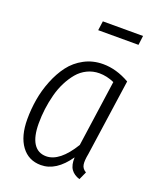

<svg xmlns="http://www.w3.org/2000/svg" viewBox="-137 -806 746 901"><g transform="rotate(20 236.0 -355.5)"><path d="M414.1 -675.8H212.9L219.2 -722.2H419.9ZM290 -534.2Q356.4 -534.2 422.9 -496.1L368.2 -113.8Q361.3 -78.6 364.5 -59.3Q367.7 -40 387.2 -28.8L369.1 11.2Q340.3 2.4 325.9 -18.1Q311.5 -38.6 313 -77.1Q252 11.2 175.8 11.2Q113.8 11.2 78.4 -37.1Q43 -85.4 43 -169.9Q43 -219.7 51.3 -269Q59.6 -318.4 78.9 -366.7Q98.1 -415 126 -451.9Q153.8 -488.8 196.3 -511.5Q238.8 -534.2 290 -534.2ZM288.1 -487.8Q255.9 -487.8 227.8 -474.1Q199.7 -460.4 179.7 -436.5Q159.7 -412.6 144 -381.8Q128.4 -351.1 118.9 -314.9Q109.4 -278.8 104.7 -242.4Q100.1 -206.1 100.1 -169.9Q100.1 -104 121.8 -70.1Q143.6 -36.1 185.1 -36.1Q252.4 -36.1 315.9 -140.1L362.8 -471.2Q325.2 -487.8 288.1 -487.8Z"/></g></svg>

Font: Fira Sans Compressed Light
Style: Italic
Weight: 300
Width: 3
Italic angle: -8°
Designer: Carrois Corporate & Edenspiekermann AG
Foundry: Carrois Corporate GbR & Edenspiekermann AG
Version: Version 4.203;PS 004.203;hotconv 1.0.88;makeotf.lib2.5.64775